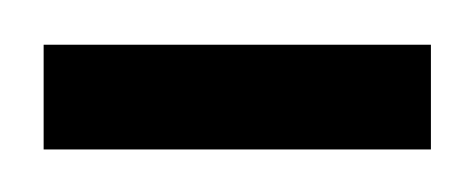

<svg xmlns="http://www.w3.org/2000/svg" viewBox="-27 -716 218 88"><path d="M-7 -647.5H170.5V-695.5H-7Z"/></svg>

Font: Anybody UltraCondensed
Style: Bold
Weight: 700
Width: 1
Version: Version 1.113;gftools[0.9.25]